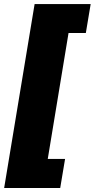

<svg xmlns="http://www.w3.org/2000/svg" viewBox="-20 -791 468 948"><path d="M0.5 137.2 150.9 -771H427.7L403.8 -627.9H318.4L215.8 -6.3H301.3L277.3 137.2Z"/></svg>

Font: Inter 16pt Black
Style: Italic
Weight: 900
Italic angle: -9.3988°
Version: Version 4.001;git-66647c0bb